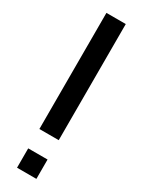

<svg xmlns="http://www.w3.org/2000/svg" viewBox="-183 -691 533 716"><g transform="rotate(30 83.5 -333.5)"><path d="M125 0H41.7V-83.3H125ZM125 -166.7H41.7V-666.7H125Z"/></g></svg>

Font: Yulong
Style: Regular
Weight: 400
Designer: GGBotNet
Foundry: f0n7.com
Version: 1.00